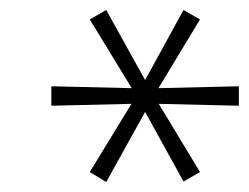

<svg xmlns="http://www.w3.org/2000/svg" viewBox="-20 -732 499 385"><path d="M193 -367 160 -387 248 -531 253 -524 83 -520V-559L253 -555L248 -549L160 -693L193 -712L274 -566H268L348 -712L381 -693L294 -549L288 -555L459 -559V-520L288 -524L294 -531L381 -387L348 -368L268 -513H274Z"/></svg>

Font: Nunito Sans 12pt ExtraLight
Style: Italic
Weight: 200
Italic angle: -9°
Designer: Vernon Adams
Foundry: Vernon Adams
Version: Version 3.101;gftools[0.9.27]